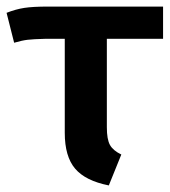

<svg xmlns="http://www.w3.org/2000/svg" viewBox="-27 -549 518 584"><path d="M298 -431V-162Q298 -125 307.5 -108Q317 -91 342 -79L304 15Q233 1 201.5 -36Q170 -73 170 -145V-431H112Q74 -430 57 -428Q40 -426 16 -419L-7 -510Q21 -521 47 -525Q73 -529 119 -529H469V-431Z"/></svg>

Font: Fira Sans Medium
Style: Regular
Weight: 500
Designer: bBox Type GmbH & Carrois Corporate GbR & Edenspiekermann AG
Foundry: bBox Type GmbH & Carrois Corporate GbR & Edenspiekermann AG
Version: Version 4.301